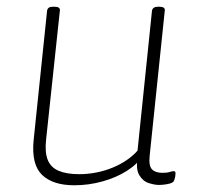

<svg xmlns="http://www.w3.org/2000/svg" viewBox="-20 -545 597 571"><path d="M201 6Q137 6 105 -25Q73 -56 80 -128L120 -513Q121 -519 125 -522Q129 -525 138 -525H142Q151 -525 155 -522Q159 -519 158 -513L117 -129Q113 -92 122 -69.5Q131 -47 154.5 -37Q178 -27 216 -27Q241 -27 266.5 -32Q292 -37 315 -46.5Q338 -56 357 -69Q376 -82 389 -97L432 -513Q434 -525 450 -525H454Q463 -525 467 -522Q471 -519 470 -513L425 -81Q422 -52 432 -41.5Q442 -31 463 -31Q477 -31 484.5 -33.5Q492 -36 497 -36Q500 -36 501 -34Q502 -32 502 -29Q502 -25 501 -19.5Q500 -14 498.5 -10Q497 -6 495 -4Q492 -1 484.5 1Q477 3 468 4Q459 5 452 5Q440 5 422.5 -0.5Q405 -6 394 -24.5Q383 -43 390 -81L405 -83Q389 -57 357.5 -37Q326 -17 285 -5.5Q244 6 201 6Z"/></svg>

Font: Asap Thin
Style: Italic
Weight: 250
Italic angle: -6°
Designer: Pablo Cosgaya
Foundry: Omnibus-Type
Version: Version 3.001